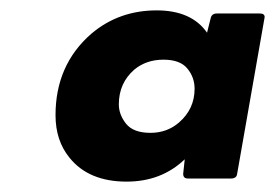

<svg xmlns="http://www.w3.org/2000/svg" viewBox="-20 -801 530 370"><path d="M224 -451Q151 -451 114 -497Q87 -530 87 -579Q87 -676 156 -736Q209 -781 282 -781Q349 -781 379 -738L386 -766Q388 -775 398 -775H481Q490 -775 490 -768L437 -466Q436 -457 425 -457H342Q333 -457 333 -466L336 -494Q291 -451 224 -451ZM270 -545Q302 -545 325 -565Q355 -591 355 -630Q355 -652 341 -669Q327 -686 295 -686Q262 -686 239 -667Q209 -641 209 -600Q209 -580 223 -562.5Q237 -545 270 -545Z"/></svg>

Font: YamahaIndonesia935. App XBold
Style: Italic
Weight: 800
Italic angle: -10°
Designer: Dalton Maag Ltd
Foundry: Dalton Maag Ltd
Version: Version 1.002; January 01, 2024; Regular/Italic